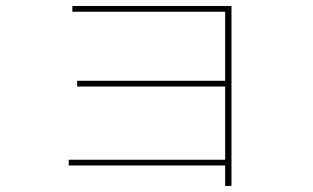

<svg xmlns="http://www.w3.org/2000/svg" viewBox="-20 -576 1040 637"><path d="M727 -27H208V-46H727V-289H236V-308H727V-537H220V-556H748V41H727Z"/></svg>

Font: IBM Plex Sans JP Thin
Style: Regular
Weight: 100
Designer: Mike Abbink; Paul van der Laan; Pieter van Rosmalen; Wujin Sim; Yejin Wi; Jinhee Kim; Boomi Park; Yona Kim; Kichan Ma
Foundry: Sandoll Inc.
Version: Version 1.001